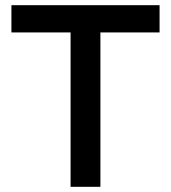

<svg xmlns="http://www.w3.org/2000/svg" viewBox="-20 -720 659 740"><path d="M252 0H367V-595H595V-700H24V-595H252Z"/></svg>

Font: MV Cash Medium
Style: Regular
Weight: 500
Designer: Rodrigo Fuenzalida
Foundry: fragTYPE
Version: Version 1.100;Glyphs 3.1.2 (3151)